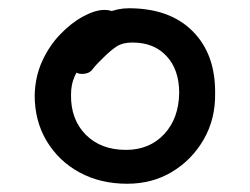

<svg xmlns="http://www.w3.org/2000/svg" viewBox="-20 -725 605 465"><path d="M288 -280Q223 -280 172.5 -307.5Q122 -335 93 -383.5Q64 -432 64 -494Q65 -539 82 -576.5Q99 -614 126 -642Q153 -670 182 -685.5Q211 -701 233 -701Q248 -701 259 -694.5Q270 -688 270 -671Q270 -650 262 -634.5Q254 -619 228 -607Q203 -593 186 -576Q169 -559 160.5 -539.5Q152 -520 152 -496Q151 -436 187.5 -399Q224 -362 285 -362Q342 -362 377.5 -400Q413 -438 414 -500Q414 -556 383.5 -589Q353 -622 301 -622Q277 -622 262.5 -612.5Q248 -603 231 -586Q212 -568 204 -557Q196 -546 178 -546Q170 -546 163.5 -550Q157 -554 153 -562.5Q149 -571 149 -585Q148 -605 160.5 -625.5Q173 -646 193.5 -664.5Q214 -683 239.5 -694Q265 -705 292 -705Q391 -705 446.5 -649.5Q502 -594 501 -499Q502 -437 473.5 -387.5Q445 -338 397 -309Q349 -280 288 -280Z"/></svg>

Font: Shantell Sans Light
Style: Regular
Weight: 400
Version: Version 1.011;[c5ecc13dd]